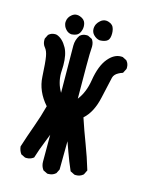

<svg xmlns="http://www.w3.org/2000/svg" viewBox="-125 -903 751 996"><g transform="rotate(15 250.0 -405.0)"><path d="M191.4 -37.1V-181.2Q182.6 -157.7 173.3 -134.8Q155.8 -92.3 141.6 -45.9L139.6 -44.4Q124 -32.7 103.5 -32.7Q100.6 -32.7 95.7 -33.2L72.8 -44.4L71.8 -46.4Q61 -61.5 58.6 -83Q78.6 -146 99.6 -203.6Q120.6 -261.2 135.7 -319.3Q78.1 -384.3 74.2 -461.7Q70.3 -539.1 64.9 -568.4Q60.1 -596.2 48.3 -610.4Q34.7 -626 34.7 -648.4Q34.7 -651.4 35.2 -656.2L46.4 -678.7L47.9 -679.7Q61.5 -691.9 82 -691.9Q88.4 -691.9 90.3 -690.9Q122.6 -680.2 145.5 -638.7Q164.1 -605 164.1 -545.9Q164.1 -532.7 163.3 -522.2Q162.6 -511.7 162.6 -504.9Q162.6 -451.7 189.5 -405.8L187.5 -659.2Q187.5 -689.9 205.1 -716.3L206.1 -716.8Q219.7 -729 240.2 -729Q243.2 -729 248 -728.5L271 -717.3L272 -715.8Q282.7 -701.2 282.7 -678.7Q282.7 -673.8 282.2 -668Q280.3 -652.8 280.3 -572Q280.3 -491.2 281.2 -398.9Q315.9 -443.8 326.2 -509.8Q339.4 -591.3 373 -630.9Q404.3 -668.5 441.4 -668.5Q445.3 -668.5 450.7 -668L472.7 -656.7L473.6 -655.3Q485.8 -641.6 485.8 -621.1Q485.8 -618.2 485.4 -613.3L473.1 -589.4Q458.5 -584.5 450.2 -579.6Q429.2 -568.4 424.3 -550.3Q417 -520.5 398.9 -437Q380.9 -354 334.5 -313Q356.9 -245.6 380.9 -183.1Q404.8 -120.6 425.3 -52.2L413.6 -28.3L412.6 -27.3Q396.5 -13.2 374 -13.2Q370.6 -13.2 366.2 -13.7L342.8 -25.4Q321.8 -73.2 305.2 -120.1L286.6 -171.9L285.2 -19.5L273.9 2.9Q263.7 11.7 254.2 14.6Q244.6 17.6 235.8 17.6Q232.9 17.6 228.5 17.6L205.6 6.3L204.6 4.9Q191.4 -13.2 191.4 -37.1ZM161.6 -712.9Q145.5 -714.8 134.3 -726.3Q123 -737.8 119.6 -749.5Q116.7 -757.8 116.7 -763.2Q116.7 -768.6 117.2 -771.5Q119.6 -793 137.7 -807.6Q149.9 -817.9 164.6 -817.9Q172.9 -817.9 181.2 -814.9Q193.8 -810.5 201.4 -803.2Q209 -795.9 211.7 -786.4Q214.4 -776.9 214.4 -767.6Q214.4 -758.3 211.9 -750Q206.1 -729.5 194.1 -721.7Q182.1 -713.9 161.6 -712.9ZM266.1 -770.5Q266.1 -784.2 272.5 -796.9Q278.3 -807.6 288.6 -816.4Q301.8 -828.1 317.9 -828.1Q324.7 -828.1 332 -825.7Q344.2 -822.3 352.1 -814.5Q359.9 -806.6 362.8 -794.7Q365.7 -782.7 365.7 -771.5Q365.7 -744.6 355 -733.9Q342.3 -721.7 313 -720.7Q293.9 -723.1 278.8 -738.8Q266.1 -752 266.1 -770.5Z"/></g></svg>

Font: Bakudai
Style: Bold
Weight: 700
Version: Version 1.48